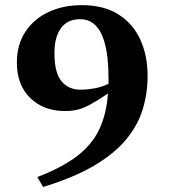

<svg xmlns="http://www.w3.org/2000/svg" viewBox="-20 -703 655 746"><path d="M147.5 23.5 125 -15Q221 -52 279 -96.2Q337 -140.5 365.2 -199.5Q393.5 -258.5 399.5 -339.5Q358 -311.5 330.5 -296.8Q303 -282 281 -276.8Q259 -271.5 233 -271.5Q149.5 -271.5 97.5 -322.2Q45.5 -373 45.5 -459.5Q45.5 -529.5 78.8 -579.8Q112 -630 169 -656.5Q226 -683 298 -683Q383.5 -683 440.2 -647Q497 -611 525.2 -549Q553.5 -487 553.5 -408.5Q553.5 -340.5 534.5 -278.2Q515.5 -216 470 -161Q424.5 -106 345.8 -59.5Q267 -13 147.5 23.5ZM191.5 -497Q191.5 -420 219 -387.2Q246.5 -354.5 292.5 -354.5Q317.5 -354.5 346 -359.5Q374.5 -364.5 401.5 -377.5Q401.5 -388 401.5 -399Q401.5 -628.5 291.5 -628.5Q242 -628.5 216.8 -593.5Q191.5 -558.5 191.5 -497Z"/></svg>

Font: Newsreader Text
Style: Bold
Weight: 700
Designer: Hugues Gentile
Foundry: Production Type
Version: Version 1.001